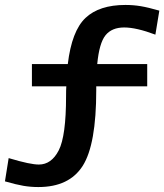

<svg xmlns="http://www.w3.org/2000/svg" viewBox="-110 -739 664 776"><path d="M19 -480H164Q180 -614 235.5 -666.5Q291 -719 397 -719Q429 -719 459 -714Q489 -709 534 -696L518 -599Q441 -628 392 -628Q342 -628 316.5 -596.5Q291 -565 283 -480H485V-390H279V-375Q279 -155 224.5 -69Q170 17 45 17Q14 17 -15.5 12Q-45 7 -90 -6L-75 -100Q-28 -86 1 -80Q30 -74 47 -74Q98 -74 127.5 -131.5Q157 -189 157 -350Q157 -377 158 -390H19Z"/></svg>

Font: Moderustic Med
Style: Regular
Weight: 500
Designer: Tural Alisoy
Foundry: TAFT Foundry
Version: Version 2.110